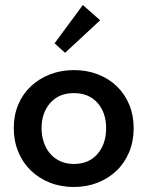

<svg xmlns="http://www.w3.org/2000/svg" viewBox="-20 -739 589 767"><path d="M275 8Q223 8 179 -9.5Q135 -27 103 -58Q71 -89 53 -132.5Q35 -176 35 -227Q35 -279 53 -321.5Q71 -364 103.5 -394.5Q136 -425 180 -442Q224 -459 275 -459Q327 -459 371 -442Q415 -425 447 -394Q479 -363 496.5 -320.5Q514 -278 514 -227Q514 -175 496 -131.5Q478 -88 445.5 -57Q413 -26 369.5 -9Q326 8 275 8ZM275 -84Q335 -84 369.5 -124Q404 -164 404 -227Q404 -289 369.5 -328Q335 -367 275 -367Q215 -367 180.5 -327.5Q146 -288 146 -227Q146 -197 155 -170.5Q164 -144 180.5 -125Q197 -106 221 -95Q245 -84 275 -84ZM380 -658 240 -528 198 -566 311 -719Z"/></svg>

Font: Tilda Sans Semibold
Style: Regular
Weight: 600
Designer: ParaType Ltd
Foundry: ParaType Ltd
Version: Version 1.009